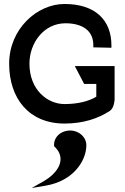

<svg xmlns="http://www.w3.org/2000/svg" viewBox="-20 -610 630 965"><path d="M333 46C286 46 248 79 252 125C300 169 293 223 241 271C229 282 216 291 201 300L139 335L210 323C351 299 414 196 414 120C414 79 377 46 333 46ZM356 -278 403 -188H464V-124C426 -101 372 -87 304 -87C219 -87 128 -158 128 -290C128 -395 201 -493 309 -493C394 -493 449 -456 449 -384V-372L540 -370V-382C540 -507 461 -590 304 -590C166 -590 26 -464 26 -290C26 -115 126 11 304 11C400 11 474 -15 531 -52C555 -67 556 -110 556 -110V-111V-278Z"/></svg>

Font: Charger
Style: ExBd
Weight: 400
Designer: Jasper
Foundry: Cannot Into Space Fonts
Version: Version 0.99